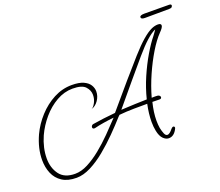

<svg xmlns="http://www.w3.org/2000/svg" viewBox="-137 -956 1443 1259"><g transform="rotate(-20 584.0 -327.0)"><path d="M196 103Q135 103 96.5 78Q58 53 40 10.5Q22 -32 22 -84Q22 -164 61 -250Q90 -312 138 -364.5Q186 -417 246 -448.5Q306 -480 372 -480Q423 -480 453 -466.5Q483 -453 496.5 -431.5Q510 -410 510 -386Q510 -353 490 -324Q470 -295 441 -287Q440 -286 438 -286Q437 -285 434 -285Q436 -285 438 -286Q439 -286 439 -286L441 -287Q455 -293 468.5 -318Q482 -343 482 -372Q482 -404 458 -430Q434 -456 369 -456Q311 -456 256.5 -425Q202 -394 158.5 -343Q115 -292 88 -233Q54 -156 54 -83Q54 -17 88 29Q122 75 196 75Q239 75 285.5 51Q332 27 379.5 -11.5Q427 -50 472.5 -96Q518 -142 558 -185Q520 -181 485.5 -175.5Q451 -170 419 -162H415Q403 -162 403 -174Q403 -179 407 -184.5Q411 -190 418 -191Q491 -203 577 -211Q741 -405 839 -515Q937 -625 995 -650Q1018 -660 1039 -660Q1061 -660 1061 -646Q1061 -632 1034 -605Q998 -568 960.5 -506Q923 -444 890.5 -370.5Q858 -297 837 -222Q851 -222 860 -222.5Q869 -223 876 -222Q886 -221 891 -216Q896 -211 896 -206Q896 -194 881 -194Q871 -194 858.5 -194.5Q846 -195 832 -195Q815 -127 815 -70Q815 -56 816 -43Q817 -30 819 -18Q824 6 831.5 24Q839 42 852 42Q867 42 890 13Q898 4 905 4Q910 4 913 8.5Q916 13 912 21Q890 66 853 66Q833 66 814.5 48Q796 30 788 -10Q782 -39 782 -73Q782 -101 785.5 -131.5Q789 -162 796 -195Q755 -195 703.5 -194.5Q652 -194 600 -189Q599 -187 596 -184.5Q593 -182 591 -180Q551 -135 502 -85.5Q453 -36 400.5 7Q348 50 295.5 76.5Q243 103 196 103ZM623 -216Q672 -219 719 -220.5Q766 -222 803 -223Q821 -296 852 -367.5Q883 -439 919 -500Q955 -561 987 -600Q990 -604 996 -612.5Q1002 -621 1007.5 -628.5Q1013 -636 1011 -635Q957 -612 864.5 -503.5Q772 -395 623 -216ZM975 -729Q948 -729 948 -743Q948 -757 981 -757Q1032 -757 1079.5 -756.5Q1127 -756 1152 -756Q1168 -756 1168 -746Q1168 -742 1163.5 -736Q1159 -730 1144 -730Z"/></g></svg>

Font: Ms Madi
Style: Regular
Weight: 400
Designer: Robert E. Leuschke
Foundry: Robert E. Leuschke
Version: Version 1.010; ttfautohint (v1.8.3)